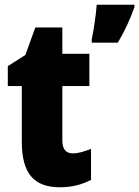

<svg xmlns="http://www.w3.org/2000/svg" viewBox="-20 -780 587 810"><path d="M547 -749V-760H388C385 -719 375 -650 367 -614V-600H477C507 -650 528 -697 547 -749ZM287 -133C258 -133 243 -151 243 -187V-417H357V-553H243V-664H129L87 -548L13 -501V-417H72V-182C72 -46 125 10 233 10C287 10 326 -2 364 -21V-152C336 -141 311 -133 287 -133Z"/></svg>

Font: Noto Sans Armenian Condensed Black
Style: Regular
Weight: 900
Width: 3
Designer: Monotype Design Team
Foundry: Monotype Imaging Inc.
Version: Version 2.008